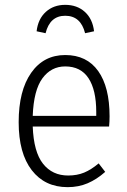

<svg xmlns="http://www.w3.org/2000/svg" viewBox="-20 -761 523 792"><path d="M430 -239H115Q119 -134 157.5 -85.5Q196 -37 261 -37Q298 -37 327 -49Q356 -61 387 -87L414 -52Q379 -21 341.5 -5Q304 11 259 11Q165 11 111 -59Q57 -129 57 -257Q57 -387 108.5 -460.5Q160 -534 249 -534Q338 -534 385 -468Q432 -402 432 -281Q432 -259 430 -239ZM377 -299Q377 -390 345 -438.5Q313 -487 249 -487Q191 -487 155 -438Q119 -389 115 -283H377ZM368 -632 331 -624Q313 -696 249 -696Q186 -696 168 -624L131 -632Q137 -683 169 -712Q201 -741 249 -741Q298 -741 330 -712Q362 -683 368 -632Z"/></svg>

Font: Fira Sans Condensed Light
Style: Regular
Weight: 300
Width: 3
Designer: bBox Type GmbH & Carrois Corporate GbR & Edenspiekermann AG
Foundry: bBox Type GmbH & Carrois Corporate GbR & Edenspiekermann AG
Version: Version 4.301